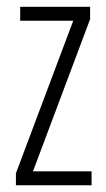

<svg xmlns="http://www.w3.org/2000/svg" viewBox="-20 -551 315 571"><path d="M252.4 0H27.3V-35.6L197.8 -489.3H40V-530.8H248V-494.1L78.1 -41.5H252.4Z"/></svg>

Font: Open Sans Condensed Light
Style: Regular
Weight: 300
Width: 3
Designer: Monotype Design Team
Foundry: Monotype Imaging Inc.
Version: Version 3.003; ttfautohint (v1.8.4)